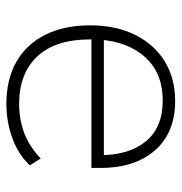

<svg xmlns="http://www.w3.org/2000/svg" viewBox="-4 -544 556 587"><g transform="rotate(-90 273.5 -250.0)"><path d="M259 8Q162 8 108 -53.5Q54 -115 54 -221V-248H463V-210H76L93 -223Q93 -133 135.5 -81.5Q178 -30 260 -30Q349 -30 398 -90Q447 -150 447 -247V-252Q447 -358 395 -413.5Q343 -469 250 -469Q204 -469 162.5 -454Q121 -439 83 -403L62 -436Q94 -471 144.5 -489.5Q195 -508 250 -508Q324 -508 377.5 -478Q431 -448 460.5 -390.5Q490 -333 490 -252Q490 -173 461 -114.5Q432 -56 380 -24Q328 8 259 8Z"/></g></svg>

Font: Mulish ExtraLight
Style: Regular
Weight: 200
Designer: Vernon Adams
Foundry: Vernon Adams
Version: Version 3.603